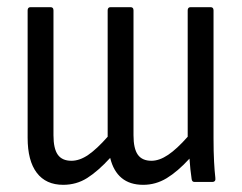

<svg xmlns="http://www.w3.org/2000/svg" viewBox="-20 -507 673 535"><path d="M156 8Q108 8 82.5 -25.5Q57 -59 57 -123V-478Q57 -487 65 -487H121Q129 -487 129 -478V-130Q129 -93 141 -76Q153 -59 179 -59Q202 -59 226 -75.5Q250 -92 280 -126V-478Q280 -487 288 -487H344Q352 -487 352 -478V-130Q352 -93 364 -76Q376 -59 402 -59Q424 -59 448.5 -75.5Q473 -92 503 -126V-478Q503 -487 511 -487H567Q575 -487 575 -478V-121Q575 -84 576.5 -56.5Q578 -29 580 -12Q582 0 571 0H522Q515 0 514 -8Q512 -21 510.5 -35.5Q509 -50 508 -65Q475 -29 444.5 -10.5Q414 8 379 8Q342 8 319 -11Q296 -30 287 -67Q253 -30 223 -11Q193 8 156 8Z"/></svg>

Font: Sofia Sans Condensed
Style: Regular
Weight: 400
Designer: Botio Nikoltchev, Ani Petrova
Foundry: lettersoup
Version: Version 4.100